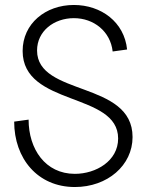

<svg xmlns="http://www.w3.org/2000/svg" viewBox="-20 -736 597 772"><path d="M281 16C412 16 513 -71 513 -185C513 -412 129 -348 129 -533C129 -611 197 -663 277 -663C357 -663 424 -610 433 -529L491 -537C480 -647 387 -716 277 -716C163 -716 71 -641 71 -531C71 -307 455 -367 455 -179C455 -89 366 -37 281 -37C162 -37 95 -137 95 -255L37 -247C37 -99 131 16 281 16Z"/></svg>

Font: Uncut Sans Light
Style: Regular
Weight: 300
Designer: Kasper Nordkvist
Foundry: UNCUT.wtf
Version: Version 1.304;Glyphs 3.2 (3246)